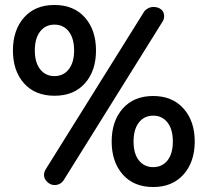

<svg xmlns="http://www.w3.org/2000/svg" viewBox="-20 -726 835 772"><path d="M32 -523Q32 -605 76.5 -655.5Q121 -706 199 -706Q277 -706 321.5 -655.5Q366 -605 366 -523Q366 -441 321.5 -391Q277 -341 199 -341Q121 -341 76.5 -391Q32 -441 32 -523ZM199 -420Q235 -420 256.5 -447.5Q278 -475 278 -523Q278 -572 256.5 -599.5Q235 -627 199 -627Q163 -627 141.5 -599.5Q120 -572 120 -523Q120 -475 141.5 -447.5Q163 -420 199 -420ZM163 -44 560 -680Q566 -688 576 -693Q586 -698 597 -698Q616 -698 628 -688Q640 -678 640 -661Q640 -647 631 -635L237 -3Q224 18 199 18Q183 18 170 5.5Q157 -7 157 -22Q157 -34 163 -44ZM596 -340Q673 -340 718 -289.5Q763 -239 763 -157Q763 -75 718 -24.5Q673 26 596 26Q518 26 473.5 -24.5Q429 -75 429 -157Q429 -239 473.5 -289.5Q518 -340 596 -340ZM596 -54Q632 -54 653.5 -81Q675 -108 675 -157Q675 -206 653.5 -233.5Q632 -261 596 -261Q560 -261 538.5 -233.5Q517 -206 517 -157Q517 -108 538.5 -81Q560 -54 596 -54Z"/></svg>

Font: 寒蝉全圆体 Bold
Style: Regular
Weight: 700
Designer: Warren2060
      Designed by Motoya company      

      [Varela Round]
      Joe Prince(Latin component); Avraham Cornf
Foundry: ChillType
Version: Version 3.200